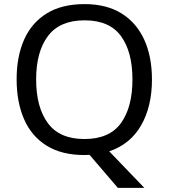

<svg xmlns="http://www.w3.org/2000/svg" viewBox="-20 -745 821 935"><path d="M720 -358Q720 -227 667.5 -135Q615 -43 512 -8L683 170H554L416 9Q410 9 403.5 9.5Q397 10 391 10Q280 10 206.5 -36Q133 -82 97 -165Q61 -248 61 -359Q61 -469 97 -551Q133 -633 206.5 -679Q280 -725 392 -725Q499 -725 572 -679.5Q645 -634 682.5 -551.5Q720 -469 720 -358ZM156 -358Q156 -223 213 -145.5Q270 -68 391 -68Q513 -68 569 -145.5Q625 -223 625 -358Q625 -493 569 -569.5Q513 -646 392 -646Q271 -646 213.5 -569.5Q156 -493 156 -358Z"/></svg>

Font: Noto Sans Samaritan
Style: Regular
Weight: 400
Designer: Monotype Design Team
Foundry: Monotype Imaging Inc.
Version: Version 2.001; ttfautohint (v1.8.4.7-5d5b)